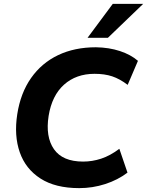

<svg xmlns="http://www.w3.org/2000/svg" viewBox="-20 -960 759 991"><path d="M389 11Q266 11 189 -38.5Q112 -88 82 -174Q52 -260 69 -370Q86 -480 140.5 -557.5Q195 -635 280 -675.5Q365 -716 475 -716Q543 -715 599 -696.5Q655 -678 692 -646L639 -522Q598 -553 559 -566Q520 -579 468 -579Q373 -579 310.5 -523Q248 -467 231 -362Q214 -254 258.5 -190Q303 -126 409 -126Q456 -126 502 -141Q548 -156 596 -192L638 -69Q588 -31 523 -10Q458 11 389 11ZM432 -765 562 -940H719L537 -765Z"/></svg>

Font: Mulish ExtraBold
Style: Italic
Weight: 800
Italic angle: -9°
Designer: Vernon Adams
Foundry: Vernon Adams
Version: Version 3.603; ttfautohint (v1.8.3)